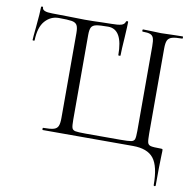

<svg xmlns="http://www.w3.org/2000/svg" viewBox="-90 -746 1048 1030"><g transform="rotate(10 434.0 -231.0)"><path d="M667 0H176Q173 0 173 -6Q173 -12 176 -12Q214 -12 232 -17Q250 -22 256.5 -36.5Q263 -51 263 -81V-544Q263 -575 255 -587.5Q247 -600 226.5 -603.5Q206 -607 156 -607Q112 -607 81.5 -572.5Q51 -538 49 -466Q49 -464 43.5 -464Q38 -464 38 -466Q38 -478 44 -536Q52 -618 52 -647Q52 -652 57.5 -652Q63 -652 63 -647Q63 -625 117 -625L193 -624Q257 -622 295 -622Q340 -622 388 -624L439 -625Q475 -625 492.5 -630Q510 -635 514 -650Q515 -654 520.5 -654Q526 -654 526 -650Q526 -631 522 -565Q517 -497 517 -466Q517 -464 511 -464Q505 -464 505 -466Q505 -607 425 -607Q380 -607 360.5 -603Q341 -599 334 -586.5Q327 -574 327 -544V-83Q327 -49 331 -38Q335 -27 349 -24Q363 -21 406 -21H593Q638 -21 653 -24Q668 -27 672 -38Q676 -49 676 -83V-544Q676 -574 671.5 -588Q667 -602 654 -607.5Q641 -613 612 -613Q609 -613 609 -619Q609 -625 612 -625L653 -624Q687 -622 710 -622Q736 -622 778 -624L828 -625Q830 -625 830 -619Q830 -613 828 -613Q790 -613 772 -607.5Q754 -602 747.5 -588Q741 -574 741 -544V-81Q741 -44 744.5 -31.5Q748 -19 761.5 -15.5Q775 -12 816 -12Q824 -12 825.5 -10.5Q827 -9 827 0Q827 17 826 29Q824 79 824 187Q824 192 818.5 192Q813 192 813 187Q813 85 779.5 42.5Q746 0 667 0Z"/></g></svg>

Font: Cormorant Infant
Style: Regular
Weight: 400
Designer: Christian Thalmann (Catharsis Fonts)
Foundry: Catharsis Fonts
Version: Version 4.000